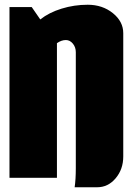

<svg xmlns="http://www.w3.org/2000/svg" viewBox="-20 -750 555 810"><path d="M20 -720.2H113.8L149.9 -668Q187 -697.3 240 -713.6Q293 -730 350.1 -730Q412.1 -730 456.1 -694.6Q500 -659.2 500 -609.9V-89.8Q500 -36.1 468 2Q436 40 390.1 40H294.9Q299.8 6.8 299.8 -40V-529.8Q299.8 -550.8 287.4 -565.9Q274.9 -581.1 257.8 -581.1Q239.3 -581.1 220.2 -567.9V0H20Z"/></svg>

Font: Mikodacs
Style: Regular
Weight: 400
Designer: gluk (gluksza@wp.pl)
Foundry: gluk (gluksza@wp.pl)
Version: Version 0.28